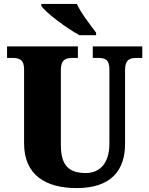

<svg xmlns="http://www.w3.org/2000/svg" viewBox="-20 -951 762 981"><path d="M386 -771H471V-784C443 -822 392 -886 373 -931H191V-921C214 -886 320 -807 386 -771ZM372 10C549 10 619 -82 619 -216V-594C619 -648 645 -655 679 -655H707V-714H454V-655H481C515 -655 539 -648 539 -598V-218C539 -110 484 -67 419 -67C337 -67 291 -100 291 -210V-594C291 -648 318 -655 351 -655H378V-714H16V-655H43C76 -655 103 -648 103 -598V-219C103 -55 215 10 372 10Z"/></svg>

Font: Noto Serif Bengali SemiCondensed Black
Style: Regular
Weight: 900
Width: 4
Designer: Juan Bruce, Universal Thirst, Indian Type Foundry and the Monotype Design Team.
Foundry: Monotype Imaging Inc.
Version: Version 2.003